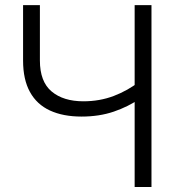

<svg xmlns="http://www.w3.org/2000/svg" viewBox="-20 -748 711 768"><path d="M306.2 -281.7Q232.4 -281.7 179.9 -305.9Q127.4 -330.1 99.9 -379.9Q72.3 -429.7 72.3 -505.9V-727.5H139.6V-505.9Q139.6 -421.4 186.5 -382.1Q233.4 -342.8 313.5 -342.8Q378.9 -342.8 435.3 -364.3Q491.7 -385.7 540.5 -423.8V-354Q493.2 -321.3 435.1 -301.5Q377 -281.7 306.2 -281.7ZM518.6 0V-727.5H585.9V0Z"/></svg>

Font: Inter 24pt Light
Style: Regular
Weight: 300
Designer: Rasmus Andersson
Foundry: rsms
Version: Version 4.001;git-66647c0bb